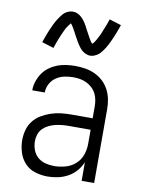

<svg xmlns="http://www.w3.org/2000/svg" viewBox="-89 -853 678 922"><g transform="rotate(10 250.0 -392.5)"><path d="M208 8Q177 8 147.5 -1Q118 -10 97.5 -31.5Q77 -53 67.5 -83Q58 -113 58 -143Q58 -168 64.5 -192.5Q71 -217 86.5 -237Q102 -257 124 -270Q146 -283 169.5 -291Q193 -299 218 -302Q243 -305 268 -305H373V-362Q373 -378 370 -394.5Q367 -411 359.5 -425.5Q352 -440 339.5 -451.5Q327 -463 312.5 -470Q298 -477 281.5 -480Q265 -483 248 -483Q226 -483 204.5 -478.5Q183 -474 164.5 -461.5Q146 -449 135.5 -429Q125 -409 125 -387H64Q64 -409 71 -430.5Q78 -452 90.5 -470.5Q103 -489 121.5 -502.5Q140 -516 160.5 -524Q181 -532 203.5 -535Q226 -538 248 -538Q273 -538 297 -534Q321 -530 343 -520Q365 -510 383 -493.5Q401 -477 412.5 -455.5Q424 -434 429 -410Q434 -386 434 -362V0H373V-91Q363 -67 346 -47.5Q329 -28 306.5 -15.5Q284 -3 258.5 2.5Q233 8 208 8ZM230 -47Q257 -47 284.5 -54.5Q312 -62 333 -80.5Q354 -99 363.5 -125.5Q373 -152 373 -180V-249H268Q251 -249 234.5 -247.5Q218 -246 201.5 -242Q185 -238 169.5 -230.5Q154 -223 142 -211Q130 -199 124.5 -182.5Q119 -166 119 -149Q119 -127 126.5 -106.5Q134 -86 150 -72Q166 -58 187 -52.5Q208 -47 230 -47ZM309 -599Q303 -599 297 -600.5Q291 -602 285.5 -604.5Q280 -607 275.5 -610Q271 -613 266.5 -617Q262 -621 258.5 -625.5Q255 -630 251.5 -635Q248 -640 244.5 -645Q241 -650 238.5 -655Q236 -660 233 -665Q230 -670 227 -675.5Q224 -681 221 -686.5Q218 -692 215 -698Q212 -704 209 -709Q206 -714 203.5 -718.5Q201 -723 197.5 -728Q194 -733 191 -736Q188 -733 181.5 -724Q175 -715 172 -710Q169 -705 166 -698.5Q163 -692 159.5 -684.5Q156 -677 152.5 -668.5Q149 -660 145 -650Q141 -640 137 -629Q133 -618 129 -605L71 -623Q75 -635 79 -645.5Q83 -656 86.5 -666Q90 -676 94 -684.5Q98 -693 101.5 -701Q105 -709 108.5 -716.5Q112 -724 115.5 -730Q119 -736 123 -742.5Q127 -749 132.5 -756.5Q138 -764 143.5 -770.5Q149 -777 156.5 -782Q164 -787 173 -790Q182 -793 191 -793Q204 -793 214.5 -788Q225 -783 233.5 -775Q242 -767 249 -757.5Q256 -748 261.5 -737.5Q267 -727 272.5 -716.5Q278 -706 284.5 -694.5Q291 -683 296.5 -673Q302 -663 309 -657Q312 -660 314 -662Q316 -664 319 -668.5Q322 -673 324 -676.5Q326 -680 327.5 -682.5Q329 -685 330.5 -688Q332 -691 333.5 -694Q335 -697 337 -700.5Q339 -704 340.5 -708Q342 -712 344 -716Q346 -720 347.5 -724.5Q349 -729 351 -733.5Q353 -738 355 -743Q357 -748 359 -753Q361 -758 363 -763.5Q365 -769 367 -775Q369 -781 371 -787L429 -769Q425 -757 421 -746.5Q417 -736 413.5 -726.5Q410 -717 406 -708Q402 -699 398.5 -691Q395 -683 391.5 -676Q388 -669 384.5 -662.5Q381 -656 377 -649.5Q373 -643 367.5 -635.5Q362 -628 356.5 -622Q351 -616 343.5 -611Q336 -606 327 -602.5Q318 -599 309 -599Z"/></g></svg>

Font: Iosevka Term Light
Style: Regular
Weight: 300
Monospace: yes
Designer: Belleve Invis
Foundry: Belleve Invis
Version: Version 9.0.1; ttfautohint (v1.8.3)